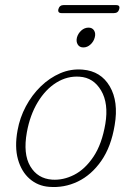

<svg xmlns="http://www.w3.org/2000/svg" viewBox="-20 -733 521 761"><path d="M308 -457Q380 -451 415.2 -390.5Q450.5 -330 434.5 -237Q420.5 -151.5 381.5 -95.5Q342.5 -39.5 288.5 -13.5Q234.5 12.5 174 7.5Q130 4 97.5 -24.2Q65 -52.5 51.2 -101.5Q37.5 -150.5 49.5 -216Q58.5 -266.5 82.5 -311.5Q106.5 -356.5 141.5 -390.5Q176.5 -424.5 219 -442.8Q261.5 -461 308 -457ZM186.5 -21Q230.5 -18 273.8 -40Q317 -62 350.5 -112Q384 -162 397.5 -242Q411 -323 380.8 -374.2Q350.5 -425.5 295.5 -429Q247 -432.5 203.8 -405.8Q160.5 -379 129.8 -328.2Q99 -277.5 86.5 -209Q71 -123 100 -74Q129 -25 186.5 -21ZM310.5 -545Q295 -545 288 -556.8Q281 -568.5 285 -584.5Q289.5 -600.5 302.2 -612Q315 -623.5 331 -623.5Q346 -623.5 353 -612Q360 -600.5 355.5 -584.5Q351.5 -568.5 338.8 -556.8Q326 -545 310.5 -545ZM211.5 -697Q216 -713 233 -713H440Q457 -713 452.5 -697Q448.5 -681 431.5 -681H224.5Q207.5 -681 211.5 -697Z"/></svg>

Font: Fraunces 9pt SuperSoft Thin
Style: Italic
Weight: 100
Italic angle: -16°
Version: Version 1.000;[0bf87f6ff]